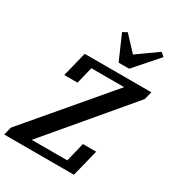

<svg xmlns="http://www.w3.org/2000/svg" viewBox="-249 -1085 1115 1217"><g transform="rotate(30 308.0 -476.5)"><path d="M-15 -58 479 -640H239L209 -517H112L157 -698H645L630 -640L139 -58H399L433 -197H530L481 0H-29ZM293 -936 325 -953 424 -847 573 -953 600 -930 448 -757H371Z"/></g></svg>

Font: IBM Plex Serif SmBld
Style: Italic
Weight: 600
Italic angle: -14°
Designer: Mike Abbink, Paul van der Laan, Pieter van Rosmalen
Foundry: Bold Monday
Version: Version 3.001